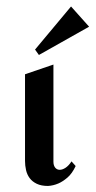

<svg xmlns="http://www.w3.org/2000/svg" viewBox="-20 -582 302 607"><path d="M219.2 -57.1Q208 -33.2 193.1 -20.5Q178.2 -7.8 164.6 -2Q148.4 4.9 131.8 5.9Q110.4 5.9 96.2 -1Q82 -7.8 73.7 -19Q65.4 -30.3 62.3 -44.4Q59.1 -58.6 59.1 -73.2V-347.2L148.9 -377.9V-70.8Q148.9 -59.1 154.3 -52.2Q159.7 -45.4 168.2 -45.2Q176.8 -44.9 186.8 -51.3Q196.8 -57.6 206.1 -71.8ZM103 -408.2 90.8 -425.3 204.6 -561.5 261.7 -497.6Z"/></svg>

Font: Redressed
Style: Regular
Weight: 400
Designer: Astigmatic (AOETI)
Foundry: Astigmatic (AOETI)
Version: Version 1.001